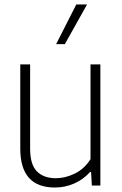

<svg xmlns="http://www.w3.org/2000/svg" viewBox="-20 -828 544 857"><path d="M70.5 -164.5V-540.5H114.5V-164Q114.5 -93.5 144.8 -63Q175 -32.5 229.5 -32.5Q271 -32.5 313.8 -53.2Q356.5 -74 384 -117.5V-540.5H428V0H390L386.5 -60.5H382.5Q351 -26 310.2 -8.5Q269.5 9 225 9Q70.5 9 70.5 -164.5ZM230.5 -631 320.5 -808H368.5L269.5 -631Z"/></svg>

Font: Encode Sans Semi Condensed ExLight
Style: Regular
Weight: 275
Width: 4
Designer: Multiple Designers
Foundry: Impallari Type
Version: Version 2.000